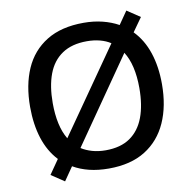

<svg xmlns="http://www.w3.org/2000/svg" viewBox="-85 -833 955 954"><g transform="rotate(-10 392.5 -356.5)"><path d="M725 -358Q725 -247 688 -164.5Q651 -82 577.5 -36Q504 10 393 10Q339 10 294.5 -1Q250 -12 214 -33L167 35L101 -9L151 -81Q105 -130 82.5 -200.5Q60 -271 60 -359Q60 -469 96 -551Q132 -633 206.5 -679Q281 -725 394 -725Q445 -725 489 -714Q533 -703 569 -683L614 -748L680 -704L631 -635Q678 -587 701.5 -516.5Q725 -446 725 -358ZM611 -358Q611 -475 568 -543L271 -115Q294 -100 325 -91Q356 -82 393 -82Q469 -82 517 -115.5Q565 -149 588 -210.5Q611 -272 611 -358ZM174 -358Q174 -302 184 -255.5Q194 -209 215 -174L513 -601Q490 -616 460 -624Q430 -632 394 -632Q318 -632 269 -599Q220 -566 197 -505Q174 -444 174 -358Z"/></g></svg>

Font: Noto Sans Cham Medium
Style: Regular
Weight: 500
Version: Version 2.002